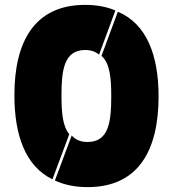

<svg xmlns="http://www.w3.org/2000/svg" viewBox="-20 -767 697 787"><path d="M453 -724C418 -739 377 -747 329 -747C119 -747 39 -593 39 -377C39 -213 84 -86 195 -32L264 -217C236 -250 232 -309 232 -377C232 -478 242 -562 329 -562C354 -562 372 -555 386 -543ZM396 -538C431 -508 436 -445 436 -372C436 -268 426 -185 339 -185C309 -185 288 -195 274 -212L205 -27C242 -10 286 0 339 0C549 0 630 -153 630 -372C630 -539 582 -669 463 -719Z"/></svg>

Font: Poppins STUK1
Style: Regular
Weight: 400
Designer: Jonny Pinhorn (original), Sammy Jo Hughes (modified version)
Foundry: Type Mafia
Version: Version 1.002;hotconv 1.0.109;makeotfexe 2.5.65596